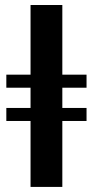

<svg xmlns="http://www.w3.org/2000/svg" viewBox="-20 -735 365 755"><path d="M100.1 0V-259.3H4.9V-310.5H100.1V-390.1H4.9V-441.4H100.1V-715.3H225.1V-441.4H320.3V-390.1H225.1V-310.5H320.3V-259.3H225.1V0Z"/></svg>

Font: Elstob 10pt
Style: Bold
Weight: 700
Designer: Peter S. Baker
Version: Version 1.015